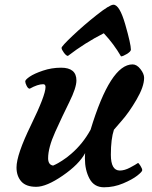

<svg xmlns="http://www.w3.org/2000/svg" viewBox="-20 -783 646 814"><path d="M493 -544Q463 -596 420 -642Q341 -602 268 -546Q261 -546 251 -559.5Q241 -573 241 -580Q241 -587 288 -631.5Q335 -676 390 -719.5Q445 -763 461 -763Q487 -763 511 -679.5Q535 -596 535 -572Q534 -564 517.5 -554Q501 -544 493 -544ZM163 -426Q140 -426 106 -407Q99 -407 93 -419Q87 -431 87 -438Q87 -445 106 -458Q125 -471 162 -483.5Q199 -496 239 -496Q304 -496 304 -442Q304 -411 274 -350.5Q244 -290 214 -223.5Q184 -157 184 -112Q184 -99 189 -91Q194 -83 205 -81Q209 -83 216 -86Q223 -89 243.5 -102Q264 -115 282 -131Q331 -173 364 -233Q448 -510 542 -510Q560 -510 575.5 -490Q591 -470 591 -453Q591 -416 559 -361Q527 -306 495 -270L463 -233Q450 -194 450 -127Q450 -60 488 -60Q508 -60 531.5 -72.5Q555 -85 565 -92Q568 -92 575.5 -80Q583 -68 583 -61.5Q583 -55 562 -38.5Q541 -22 502 -5.5Q463 11 421 11Q379 11 359.5 -25.5Q340 -62 340 -111Q340 -127 341 -134Q315 -86 246 -38.5Q177 9 133.5 9Q90 9 70 -14Q50 -37 50 -73Q50 -127 111.5 -253Q173 -379 173 -414Q173 -426 163 -426Z"/></svg>

Font: Clara
Style: Regular
Weight: 400
Designer: Proyecto DEMO
Foundry: Proyecto DEMO
Version: Version 1.002